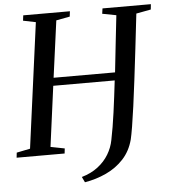

<svg xmlns="http://www.w3.org/2000/svg" viewBox="-64 -797 893 1010"><g transform="rotate(-5 383.0 -291.5)"><path d="M343.5 160 329.5 131Q379.5 116.5 415 89.2Q450.5 62 472 26.2Q493.5 -9.5 501 -49Q514 -112 525 -192.5Q536 -273 546 -360H221.5L179 -41L253 -26.5L250 0H-3.5L-0.5 -26.5L71 -41L159.5 -701.5L93 -715L96.5 -743H343L339.5 -715L267.5 -701.5L227 -402H551.5Q560 -478.5 568.2 -554.8Q576.5 -631 584.5 -701L511 -715L515 -743H770.5L767.5 -715L690 -700.5Q679 -604.5 668.8 -517Q658.5 -429.5 649.2 -353.5Q640 -277.5 631.5 -215.8Q623 -154 615.8 -110Q608.5 -66 603 -43Q587 17.5 548.5 59Q510 100.5 456.8 125.2Q403.5 150 343.5 160Z"/></g></svg>

Font: Merriweather 96pt
Style: Italic
Weight: 400
Italic angle: -7.8°
Version: Version 2.101